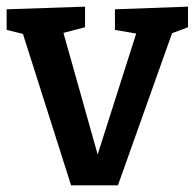

<svg xmlns="http://www.w3.org/2000/svg" viewBox="-24 -556 586 578"><path d="M322 -528 542 -536V-474L494 -456L331 2H190L45 -454L-4 -466V-528L232 -536V-474L167 -457L270 -91L386 -455L322 -466Z"/></svg>

Font: Bitter Pro SemiBold
Style: Regular
Weight: 600
Designer: Sol Matas, and Bitter project Authors
Foundry: Sol Matas
Version: Version 1.010